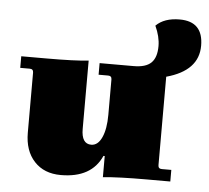

<svg xmlns="http://www.w3.org/2000/svg" viewBox="-48 -678 807 742"><g transform="rotate(5 355.5 -307.5)"><path d="M214 12Q149 12 111 -29Q73 -70 73 -140V-373Q73 -387 59 -387H22V-432H118Q231 -432 283 -438V-173Q283 -115 321 -115Q347 -115 362 -148Q377 -181 377 -236V-373Q377 -387 363 -387H326V-432H458Q505 -432 526 -452.5Q547 -473 547 -517Q547 -554 528 -595Q560 -627 620 -627Q711 -627 711 -533Q711 -436 587 -402V-59Q587 -45 601 -45H638V0H545Q437 0 377 6V-76H372Q333 12 214 12Z"/></g></svg>

Font: Arapey Black
Style: Regular
Weight: 900
Designer: Eduardo Rodriguez Tunni
Foundry: Eduardo Rodriguez Tunni
Version: Version 4.000